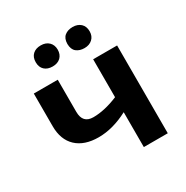

<svg xmlns="http://www.w3.org/2000/svg" viewBox="-171 -893 999 1034"><g transform="rotate(-30 328.0 -376.0)"><path d="M60.1 -342.8V-545.9H209V-346.2Q209 -274.9 274.9 -274.9Q344.7 -274.9 429.2 -310.1V-545.9H578.1V0H429.2V-216.8Q334.5 -167 246.1 -167Q157.7 -167 108.9 -212.9Q60.1 -258.8 60.1 -342.8ZM350.1 -686.5Q350.6 -720.7 370.1 -736.3Q389.6 -752 419.9 -752Q450.2 -752 469.7 -734.4Q488.3 -716.8 488.3 -686.5Q488.3 -656.2 469.2 -638.7Q450.2 -621.1 419.9 -621.1Q389.6 -621.1 370.1 -636.7Q350.6 -652.3 350.1 -686.5ZM271.5 -638.7Q252.9 -621.1 221.7 -621.1Q190.4 -621.1 171.9 -638.2Q153.3 -655.3 153.3 -686.5Q153.3 -717.8 171.9 -734.9Q190.4 -752 221.7 -752Q252.9 -752 271.5 -733.9Q290 -715.8 290 -686.5Q290 -657.2 271.5 -638.7Z"/></g></svg>

Font: OpenSans-Bold
Style: Bold
Weight: 700
Foundry: Ascender Corporation
Version: Version 1.10